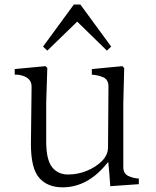

<svg xmlns="http://www.w3.org/2000/svg" viewBox="-20 -800 679 834"><path d="M43.9 -475.6V-500L177.7 -512.7L185.5 -504.9L180.7 -353.5V-185.5Q180.7 -106.4 206.1 -74.2Q231.4 -42 275.4 -42Q318.4 -42 357.4 -58.1Q396.5 -74.2 422.9 -100.6Q449.2 -127 449.2 -160.2L451.2 -423.8Q451.2 -455.1 427.2 -464.8Q403.3 -474.6 378.9 -475.6V-500L511.7 -512.7L519.5 -503.9L515.6 -353.5V-74.2Q515.6 -45.9 537.6 -35.6Q559.6 -25.4 583 -24.4V0L459 8.8Q457 -17.6 455.1 -44.9Q452.1 -71.3 450.2 -96.7L444.3 -89.8Q360.4 13.7 252 13.7Q186.5 13.7 150.4 -27.3Q114.3 -68.4 114.3 -173.8L117.2 -423.8Q117.2 -460 76.2 -471.7Q59.6 -476.6 43.9 -475.6ZM167 -597.7 300.8 -780.3H329.1L462.9 -597.7L444.3 -580.1L315.4 -706.1L185.5 -580.1Z"/></svg>

Font: GenEi Koburi Mincho v6
Style: Regular
Weight: 400
Designer: o_tamon (Modified)
Foundry: o_tamon / Adobe Systems Incorporated
Version: Version 6.1